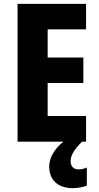

<svg xmlns="http://www.w3.org/2000/svg" viewBox="-20 -734 514 995"><path d="M346 102C346 72 362 44 405 0H426V-133H227V-304H412V-436H227V-582H426V-714H71V0H309C260 39 235 85 235 129C235 197 278 241 357 241C389 241 413 234 430 228V134C419 139 405 144 386 144C361 144 346 127 346 102Z"/></svg>

Font: Noto Sans Gujarati Condensed ExtraBold
Style: Regular
Weight: 800
Width: 3
Designer: Jelle Bosma - Monotype Design Team, Universal Thirst
Foundry: Monotype Imaging Inc.
Version: Version 2.106